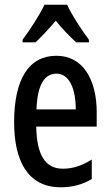

<svg xmlns="http://www.w3.org/2000/svg" viewBox="-20 -786 468 816"><path d="M265 -766H169C150 -725 110 -663 76 -617V-606H131C153 -627 187 -662 217 -698C246 -662 277 -630 304 -606H358V-617C324 -663 286 -721 265 -766ZM220 -549C102 -549 40 -449 40 -266C40 -106 96 10 238 10C286 10 330 -1 370 -25V-108C327 -81 289 -69 247 -69C172 -69 136 -128 134 -248H391V-309C391 -447 333 -549 220 -549ZM220 -473C276 -473 302 -406 302 -321H135C139 -426 169 -473 220 -473Z"/></svg>

Font: Noto Sans Sinhala UI ExtraCondensed Medium
Style: Regular
Weight: 500
Width: 2
Designer: Jelle Bosma - Monotype Design Team
Foundry: Monotype Imaging Inc.
Version: Version 2.006